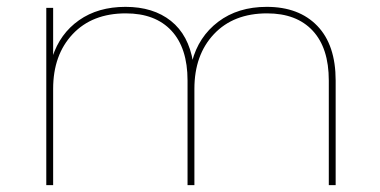

<svg xmlns="http://www.w3.org/2000/svg" viewBox="-20 -540 1108 560"><path d="M115 -517H135V-371L133 -374Q155 -442 210.5 -481Q266 -520 346 -520Q427 -520 478.5 -479Q530 -438 543 -359L540 -360Q559 -433 616.5 -476.5Q674 -520 758 -520Q852 -520 905.5 -464.5Q959 -409 959 -305V0H939V-305Q939 -400 892 -450.5Q845 -501 759 -501Q661 -501 604 -440.5Q547 -380 547 -281V0H527V-305Q527 -400 480 -450.5Q433 -501 347 -501Q249 -501 192 -440.5Q135 -380 135 -281V0H115Z"/></svg>

Font: iiserrat Thin
Style: Regular
Weight: 100
Designer: Akira Ohta
Foundry: Akira Ohta
Version: Version 1.200;Glyphs 3.3.1 (3343)